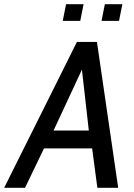

<svg xmlns="http://www.w3.org/2000/svg" viewBox="-57 -901 645 921"><path d="M-37 0 312 -700H408L510 0H410L385 -189H154L63 0ZM200 -275H369L336 -567ZM244 -801 260 -881H344L328 -801ZM430 -801 446 -881H530L514 -801Z"/></svg>

Font: Cabin VF Beta
Style: Italic
Weight: 400
Italic angle: -7°
Designer: Pablo Impallari
Foundry: Pablo Impallari. http://www.impallari.com Igino Marini. http://www.ikern.com
Version: Version 2.300